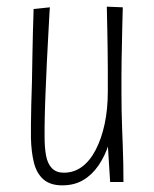

<svg xmlns="http://www.w3.org/2000/svg" viewBox="-20 -547 462 577"><path d="M167 10Q131 10 110.5 -8Q90 -26 82 -58Q74 -90 73 -132Q73 -148 73 -174Q73 -200 74 -233Q75 -266 76 -301Q77 -345 77.5 -384.5Q78 -424 79 -454Q80 -484 80.5 -501.5Q81 -519 81 -520L130 -525Q129 -517 128 -495Q127 -473 125 -439.5Q123 -406 121 -363.5Q119 -321 117 -272Q116 -251 115.5 -232Q115 -213 114.5 -195.5Q114 -178 114 -162.5Q114 -147 114 -135Q114 -103 118.5 -79Q123 -55 136 -41.5Q149 -28 172 -28Q202 -28 226 -45.5Q250 -63 267.5 -96.5Q285 -130 294.5 -174.5Q304 -219 304 -272L330 -286Q330 -240 324.5 -195.5Q319 -151 307 -114Q295 -77 275.5 -49Q256 -21 229.5 -5.5Q203 10 167 10ZM311 0 304 -112Q304 -152 304 -192.5Q304 -233 304 -272Q304 -309 304 -338.5Q304 -368 303.5 -396Q303 -424 302.5 -455.5Q302 -487 301 -527L349 -525Q348 -495 347.5 -468.5Q347 -442 346.5 -417.5Q346 -393 345.5 -369.5Q345 -346 345 -321Q345 -296 345 -268Q345 -241 345.5 -214Q346 -187 347 -160.5Q348 -134 349 -107.5Q350 -81 350.5 -54.5Q351 -28 351 0Z"/></svg>

Font: Truculenta ExtraLight
Style: Regular
Weight: 250
Version: Version 1.002